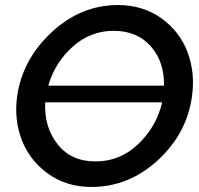

<svg xmlns="http://www.w3.org/2000/svg" viewBox="-20 -735 787 760"><path d="M447 -715Q546 -715 619 -662.5Q692 -610 722.5 -528Q753 -446 740 -354Q720 -207 605 -101Q490 5 342 5Q243 5 170 -47.5Q97 -100 66 -181.5Q35 -263 48 -355Q69 -500 184.5 -607.5Q300 -715 447 -715ZM171 -396H629Q631 -490 577 -551.5Q523 -613 430 -613Q337 -613 267 -549.5Q197 -486 171 -396ZM358 -96Q456 -96 528 -165.5Q600 -235 622 -330H159Q154 -233 207.5 -164.5Q261 -96 358 -96Z"/></svg>

Font: Raleway-v4020 SemiBold
Style: Italic
Weight: 600
Italic angle: -12°
Designer: Matt McInerney, Pablo Impallari, Rodrigo Fuenzalida
Foundry: Matt McInerney, Pablo Impallari, Rodrigo Fuenzalida
Version: Version 4.020;PS 004.020;hotconv 1.0.88;makeotf.lib2.5.64775